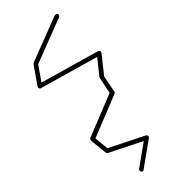

<svg xmlns="http://www.w3.org/2000/svg" viewBox="-14 -700 1029 1029"><g transform="rotate(45 500.0 -185.5)"><path d="M38 -340Q38 -337 39.5 -334Q41 -331 44 -329.5Q47 -328 50 -328Q53 -328 56 -329.5Q59 -331 61 -334Q63 -337 63 -340Q63 -343 61 -346Q59 -349 56 -351Q53 -353 50 -353Q47 -353 44 -351Q41 -349 39.5 -346Q38 -343 38 -340Z M62 -344 38 -336 138 -76 162 -84Z M138 -80Q138 -77 139.5 -74Q141 -71 144 -69.5Q147 -68 150 -68Q153 -68 156 -69.5Q159 -71 161 -74Q163 -77 163 -80Q163 -83 161 -86Q159 -89 156 -91Q153 -93 150 -93Q147 -93 144 -91Q141 -89 139.5 -86Q138 -83 138 -80Z M157 -90 143 -70 243 0 257 -20Z M238 -10Q238 -7 239.5 -4Q241 -1 244 0.5Q247 2 250 2Q253 2 256 0.5Q259 -1 261 -4Q263 -7 263 -10Q263 -13 261 -16Q259 -19 256 -21Q253 -23 250 -23Q247 -23 244 -21Q241 -19 239.5 -16Q238 -13 238 -10Z M238 -13 262 -7 362 -357 338 -363Z M338 -360Q338 -357 339.5 -354Q341 -351 344 -349.5Q347 -348 350 -348Q353 -348 356 -349.5Q359 -351 361 -354Q363 -357 363 -360Q363 -363 361 -366Q359 -369 356 -371Q353 -373 350 -373Q347 -373 344 -371Q341 -369 339.5 -366Q338 -363 338 -360Z M358 -370 342 -350 442 -270 458 -290Z M438 -280Q438 -277 439.5 -274Q441 -271 444 -269.5Q447 -268 450 -268Q453 -268 456 -269.5Q459 -271 461 -274Q463 -277 463 -280Q463 -283 461 -286Q459 -289 456 -291Q453 -293 450 -293Q447 -293 444 -291Q441 -289 439.5 -286Q438 -283 438 -280Z M452 -292 448 -268 548 -248 552 -272Z M538 -260Q538 -257 539.5 -254Q541 -251 544 -249.5Q547 -248 550 -248Q553 -248 556 -249.5Q559 -251 561 -254Q563 -257 563 -260Q563 -263 561 -266Q559 -269 556 -271Q553 -273 550 -273Q547 -273 544 -271Q541 -269 539.5 -266Q538 -263 538 -260Z M562 -265 538 -255 638 -5 662 -15Z M638 -10Q638 -7 639.5 -4Q641 -1 644 0.5Q647 2 650 2Q653 2 656 0.5Q659 -1 661 -4Q663 -7 663 -10Q663 -13 661 -16Q659 -19 656 -21Q653 -23 650 -23Q647 -23 644 -21Q641 -19 639.5 -16Q638 -13 638 -10Z M649 -22 651 2 751 -8 749 -32Z M738 -20Q738 -17 739.5 -14Q741 -11 744 -9.5Q747 -8 750 -8Q753 -8 756 -9.5Q759 -11 761 -14Q763 -17 763 -20Q763 -23 761 -26Q759 -29 756 -31Q753 -33 750 -33Q747 -33 744 -31Q741 -29 739.5 -26Q738 -23 738 -20Z M739 -26 761 -14 861 -214 839 -226Z M838 -220Q838 -217 839.5 -214Q841 -211 844 -209.5Q847 -208 850 -208Q853 -208 856 -209.5Q859 -211 861 -214Q863 -217 863 -220Q863 -223 861 -226Q859 -229 856 -231Q853 -233 850 -233Q847 -233 844 -231Q841 -229 839.5 -226Q838 -223 838 -220Z M860 -227 840 -213 940 -73 960 -87Z M938 -80Q938 -77 939.5 -74Q941 -71 944 -69.5Q947 -68 950 -68Q953 -68 956 -69.5Q959 -71 961 -74Q963 -77 963 -80Q963 -83 961 -86Q959 -89 956 -91Q953 -93 950 -93Q947 -93 944 -91Q941 -89 939.5 -86Q938 -83 938 -80Z"/></g></svg>

Font: Linefont Thin
Style: Regular
Weight: 100
Monospace: yes
Version: Version 3.002;gftools[0.9.33]